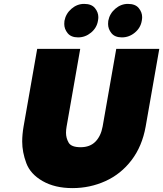

<svg xmlns="http://www.w3.org/2000/svg" viewBox="-20 -959 838 986"><path d="M392 -708 322 -309Q319 -292 319 -277Q319 -250 332.5 -226.5Q346 -203 394 -203Q442 -203 470 -231.5Q498 -260 507 -309L577 -708H798L728 -309Q710 -208 655.5 -136.5Q601 -65 521.5 -29Q442 7 352 7Q262 7 199 -29Q136 -65 115 -121.5Q94 -178 94 -232Q94 -268 101 -309L171 -708ZM381 -767Q345 -767 327.5 -788.5Q310 -810 310 -836Q310 -844 311 -852Q318 -889 347 -914Q376 -939 412 -939Q450 -939 467.5 -917.5Q485 -896 485 -871Q485 -862 483 -852Q477 -816 447.5 -791.5Q418 -767 381 -767ZM606 -767Q570 -767 552.5 -788.5Q535 -810 535 -836Q535 -844 536 -852Q543 -889 572 -914Q601 -939 637 -939Q675 -939 692.5 -917.5Q710 -896 710 -871Q710 -862 708 -852Q702 -816 672.5 -791.5Q643 -767 606 -767Z"/></svg>

Font: Fz Poppins Black
Style: Italic
Weight: 900
Italic angle: -10°
Designer: Ninad Kale (Devanagari), Jonny Pinhorn (Latin)
Foundry: Indian Type Foundry
Version: Vit hóa bi Vntype.Com & FontZin.Com